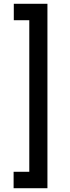

<svg xmlns="http://www.w3.org/2000/svg" viewBox="-20 -867 371 1016"><path d="M231 129H52V42H135V-760H53V-847H231Z"/></svg>

Font: Biryani
Style: Regular
Weight: 400
Designer: Dan Reynolds and Mathieu Reguer
Foundry: Dan Reynolds and Mathieu Reguer
Version: Version 1.004; ttfautohint (v1.1) -l 5 -r 5 -G 72 -x 0 -D la